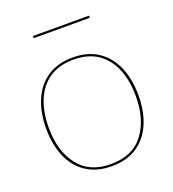

<svg xmlns="http://www.w3.org/2000/svg" viewBox="-122 -738 753 837"><g transform="rotate(-20 255.0 -319.5)"><path d="M255 -498Q325 -498 372.5 -466Q420 -434 444.5 -377.5Q469 -321 469 -245Q469 -170 444.5 -113.5Q420 -57 372.5 -25.5Q325 6 255 6Q186 6 138 -25.5Q90 -57 65.5 -114Q41 -171 41 -245Q41 -320 65.5 -377Q90 -434 137.5 -466Q185 -498 255 -498ZM255 -4Q356 -4 406.5 -71Q457 -138 457 -245Q457 -317 434.5 -372Q412 -427 367.5 -457.5Q323 -488 255 -488Q188 -488 143 -457.5Q98 -427 75.5 -372Q53 -317 53 -245Q53 -138 104 -71Q155 -4 255 -4ZM125 -635V-645H385V-635Z"/></g></svg>

Font: Aleo Thin
Style: Regular
Weight: 250
Designer: Alessio Laiso
Foundry: Alessio Laiso
Version: Version 2.001;gftools[0.9.29]